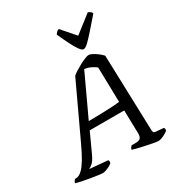

<svg xmlns="http://www.w3.org/2000/svg" viewBox="-252 -1114 1181 1263"><g transform="rotate(-30 338.5 -483.0)"><path d="M158 0Q151 0 127 -3.5Q103 -7 71.5 -12Q40 -17 11.5 -23Q-17 -29 -33 -34Q-31 -42 -26.5 -49Q-22 -56 -18 -59H-9Q0 -59 12.5 -64.5Q25 -70 42 -87.5Q59 -105 81 -141.5Q103 -178 132 -240L322 -646Q332 -655 351.5 -667.5Q371 -680 393.5 -692Q416 -704 435.5 -712Q455 -720 465 -720Q478 -720 495.5 -710.5Q513 -701 530.5 -687.5Q548 -674 559 -661L577 -87Q578 -73 581.5 -68Q585 -63 598 -62L656 -57Q659 -53 660 -47.5Q661 -42 659 -34Q649 -26 635 -18Q621 -10 607 -5Q593 0 581 0Q574 0 556 -3Q538 -6 514.5 -11Q491 -16 467.5 -21Q444 -26 425.5 -31Q407 -36 399 -39Q401 -47 405.5 -53.5Q410 -60 414 -64H443Q456 -64 467 -66.5Q478 -69 485 -80Q492 -91 491 -118L487 -287H225L159 -143Q140 -101 120.5 -85.5Q101 -70 94 -68L232 -56Q235 -53 236 -46.5Q237 -40 235 -33Q227 -25 213 -17.5Q199 -10 184.5 -5Q170 0 158 0ZM250 -343Q303 -343 349.5 -344.5Q396 -346 431.5 -348Q467 -350 486 -353L480 -618Q461 -632 439.5 -642Q418 -652 395 -654ZM458 -769Q446 -769 429.5 -791.5Q413 -814 393.5 -853Q374 -892 352 -941Q358 -949 364 -956Q370 -963 382 -966L471 -864L602 -966Q615 -961 622 -955Q629 -949 630 -941Q587 -892 553 -853Q519 -814 495.5 -791.5Q472 -769 458 -769Z"/></g></svg>

Font: Texturina 12pt Medium
Style: Italic
Weight: 500
Italic angle: -11°
Designer: Guillermo Torres Carreño
Foundry: Omnibus-Type
Version: Version 1.002